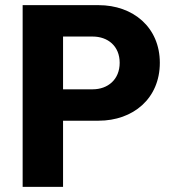

<svg xmlns="http://www.w3.org/2000/svg" viewBox="-20 -726 668 746"><path d="M68 0H225V-257H363C497 -257 601 -343 601 -482C601 -620 497 -706 363 -706H68ZM225 -379V-584H340C399 -584 445 -547 445 -482C445 -417 399 -379 340 -379Z"/></svg>

Font: MV Cash
Style: Bold
Weight: 700
Designer: Rodrigo Fuenzalida
Foundry: fragTYPE
Version: Version 1.100;Glyphs 3.1.2 (3151)